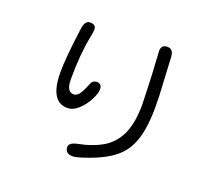

<svg xmlns="http://www.w3.org/2000/svg" viewBox="-136 -924 1272 1165"><g transform="rotate(20 500.0 -341.5)"><path d="M715.8 -711.9 724.6 -560.5 731.4 -372.1Q731.4 -254.9 699.2 -181.6Q666 -108.4 603 -69.8Q540 -31.2 442.4 -11.7Q391.6 -1 391.6 25.4Q391.6 45.9 402.3 56.6Q415 69.3 441.4 69.3Q461.9 69.3 510.7 52.7Q653.3 5.9 715.8 -57.6Q759.8 -100.6 782.2 -165Q811.5 -247.1 811.5 -384.8L810.5 -449.2L797.9 -690.4Q797.9 -727.5 783.2 -742.2Q773.4 -752 754.9 -752Q716.8 -752 715.8 -711.9ZM459 -370.1Q459 -387.7 450.2 -396.5Q441.4 -405.3 425.8 -405.3Q399.4 -405.3 388.7 -377.9Q367.2 -320.3 346.7 -298.8Q333 -286.1 319.3 -286.1Q301.8 -286.1 291 -296.4Q280.3 -306.6 275.9 -324.2Q271.5 -341.8 271.5 -367.2Q271.5 -530.3 295.9 -649.4Q302.7 -680.7 302.7 -700.2Q302.7 -713.9 294.9 -720.7Q286.1 -730.5 263.7 -730.5Q229.5 -730.5 222.7 -668Q222.7 -668 222.7 -668Q197.3 -477.5 197.3 -385.7Q197.3 -266.6 242.2 -221.7Q268.6 -195.3 310.5 -195.3Q346.7 -195.3 380.9 -226.6Q415 -257.8 437 -300.3Q459 -342.8 459 -370.1Z"/></g></svg>

Font: FakePearl
Style: Light
Weight: 350
Version: Version 1.2